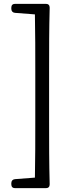

<svg xmlns="http://www.w3.org/2000/svg" viewBox="-20 -802 387 1001"><path d="M59 179H219C232 179 239 172 239 159C236 49 236 -61 236 -171V-432C236 -543 236 -653 239 -762C239 -775 232 -782 219 -782H59C46 -782 39 -775 39 -762V-756C39 -744 46 -736 58 -735L162 -727C164 -629 164 -528 164 -432V-171C164 -72 164 28 162 124L58 132C46 133 39 141 39 153V159C39 172 46 179 59 179Z"/></svg>

Font: 寒蝉锦书宋 Text
Style: Regular
Weight: 400
Designer: 寒蝉锦书宋{Warren} 思源宋体{Ryoko NISHIZUKA 西塚涼子 (kana & ideographs); Frank Grießhammer (Latin, Greek & Cyrillic); Wenlong ZHANG 
Foundry: Adobe & ChillType
Version: Version 2.000;Glyphs 3.1.1 (3135)